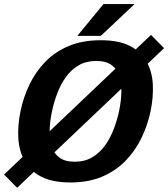

<svg xmlns="http://www.w3.org/2000/svg" viewBox="-48 -870 812 926"><path d="M291.7 10Q204.7 10 150.5 -18Q96.3 -46 70 -94.5Q43.7 -143 40.3 -205Q37 -267 51 -334Q65 -402 94.8 -463.5Q124.7 -525 171.5 -573Q218.3 -621 284.5 -648.5Q350.7 -676 437.7 -676Q524.7 -676 578.5 -648.5Q632.3 -621 659 -573Q685.7 -525 689 -463.5Q692.3 -402 678.3 -334Q664.3 -267 634.5 -205Q604.7 -143 557.5 -94.5Q510.3 -46 444.5 -18Q378.7 10 291.7 10ZM312.3 -90Q360.3 -90 396.2 -111Q432 -132 457.7 -167.3Q483.3 -202.7 500 -246.2Q516.7 -289.7 526.3 -334Q535.7 -379 537.3 -422Q539 -465 528.7 -500Q518.3 -535 491.2 -555.5Q464 -576 416 -576Q368 -576 332.2 -555.5Q296.3 -535 271 -500Q245.7 -465 229 -422Q212.3 -379 203 -334Q193.3 -289.7 191.7 -246.2Q190 -202.7 200 -167.3Q210 -132 237.2 -111Q264.3 -90 312.3 -90ZM680.3 -701.7 743.3 -637.7 34.7 35.7 -28.3 -28.3ZM601 -850.3 438.3 -697H325L451 -850.3Z"/></svg>

Font: Epunda Slab Light
Style: Italic
Weight: 300
Italic angle: -12°
Designer: Simon Atzbach
Foundry: typofactur
Version: Version 1.102